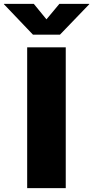

<svg xmlns="http://www.w3.org/2000/svg" viewBox="-96 -972 481 992"><path d="M243.7 -727.5V0H44.4V-727.5ZM78.6 -952.1 144 -872.1 210.9 -952.1H365.2V-950.2L213.9 -793H74.2L-75.7 -950.2V-952.1Z"/></svg>

Font: Inter 20pt Black
Style: Regular
Weight: 900
Version: Version 4.001;git-66647c0bb